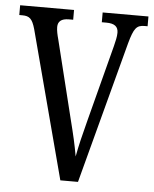

<svg xmlns="http://www.w3.org/2000/svg" viewBox="-52 -758 642 802"><g transform="rotate(5 269.0 -357.0)"><path d="M67 -620 231 0H305L463 -595C481 -660 492 -673 526 -673H538V-714H346V-673H365C399 -673 415 -661 415 -635C415 -618 410 -598 405 -578L322 -259C305 -194 295 -153 286 -105C278 -152 268 -195 252 -258L171 -586C166 -604 162 -622 162 -637C162 -660 176 -673 208 -673H226V-714H0V-673H13C43 -673 55 -662 67 -620Z"/></g></svg>

Font: Noto Serif Devanagari ExtraCondensed
Style: Regular
Weight: 400
Width: 2
Designer: Universal Thirst, Indian Type Foundry and the Monotype Design Team
Foundry: Monotype Imaging Inc.
Version: Version 2.004